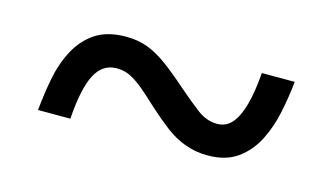

<svg xmlns="http://www.w3.org/2000/svg" viewBox="-38 -540 637 367"><g transform="rotate(15 280.5 -356.5)"><path d="M50 -267Q53 -299 59 -330.5Q65 -362 79 -388.5Q93 -415 116.5 -430.5Q140 -446 177 -446Q200 -446 219 -439Q238 -432 258 -417.5Q278 -403 304 -380Q327 -360 346.5 -345Q366 -330 387 -330Q405 -330 416.5 -343.5Q428 -357 435 -382.5Q442 -408 445 -446H510Q507 -416 500.5 -384.5Q494 -353 480.5 -326.5Q467 -300 444 -283.5Q421 -267 385 -267Q362 -267 341 -274.5Q320 -282 301 -296.5Q282 -311 261 -330Q244 -346 230.5 -357.5Q217 -369 204 -376Q191 -383 175 -383Q147 -383 132.5 -355Q118 -327 114 -267Z"/></g></svg>

Font: Noto Rashi Hebrew Medium
Style: Regular
Weight: 500
Version: Version 1.006